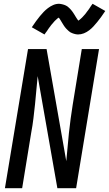

<svg xmlns="http://www.w3.org/2000/svg" viewBox="-20 -994 576 1014"><path d="M6 0 128 -735H226L330 -143Q334 -180 337 -217Q340 -254 344 -291.5Q348 -329 353 -366.5Q358 -404 364 -441L412 -735H503L382 0H283L179 -592Q175 -555 172 -518Q169 -481 165 -443.5Q161 -406 156.5 -368.5Q152 -331 145 -294L97 0ZM215 -812 148 -850Q160 -868 170.5 -882.5Q181 -897 191 -909Q201 -921 210.5 -931Q220 -941 233 -951Q246 -961 261 -967.5Q276 -974 292 -974Q296 -974 301 -973Q306 -972 310.5 -971Q315 -970 319 -968.5Q323 -967 327.5 -965Q332 -963 335.5 -960.5Q339 -958 342 -955Q345 -952 348.5 -949Q352 -946 355 -942Q358 -938 361 -934.5Q364 -931 366 -927.5Q368 -924 370.5 -920.5Q373 -917 375 -913.5Q377 -910 380 -905Q383 -900 385.5 -896.5Q388 -893 389.5 -890.5Q391 -888 394 -885Q397 -887 399.5 -889Q402 -891 406 -894.5Q410 -898 412 -900Q414 -902 416 -904Q418 -906 420 -908.5Q422 -911 424.5 -913.5Q427 -916 429.5 -919Q432 -922 434.5 -925.5Q437 -929 439.5 -932.5Q442 -936 445 -939.5Q448 -943 450.5 -947Q453 -951 456 -955.5Q459 -960 462 -964.5Q465 -969 469 -974L536 -936Q524 -918 513.5 -903.5Q503 -889 493 -877Q483 -865 473.5 -854.5Q464 -844 451 -834Q438 -824 423 -818Q408 -812 392 -812Q387 -812 381.5 -813Q376 -814 371 -815.5Q366 -817 361 -819Q356 -821 351.5 -823.5Q347 -826 343.5 -829.5Q340 -833 336.5 -836Q333 -839 329 -843.5Q325 -848 322 -852Q319 -856 316.5 -860Q314 -864 311.5 -868Q309 -872 306 -877Q303 -882 300 -887Q297 -892 295 -895Q293 -898 290 -901Q286 -899 284 -897Q282 -895 278 -891.5Q274 -888 272 -886Q270 -884 268 -882Q266 -880 264 -877.5Q262 -875 259.5 -872Q257 -869 254.5 -866.5Q252 -864 249.5 -860.5Q247 -857 244.5 -853.5Q242 -850 239 -846.5Q236 -843 233.5 -838.5Q231 -834 228 -830Q225 -826 221.5 -821.5Q218 -817 215 -812Z"/></svg>

Font: Iosevka SS04 Medium Oblique
Style: Regular
Weight: 500
Italic angle: -9°
Monospace: yes
Designer: Belleve Invis
Foundry: Belleve Invis
Version: Version 19.0.0; ttfautohint (v1.8.4)